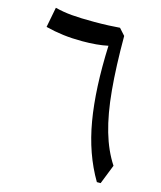

<svg xmlns="http://www.w3.org/2000/svg" viewBox="-114 -851 784 934"><g transform="rotate(15 277.5 -384.0)"><path d="M407.2 -721.2Q407.2 -566.4 418 -450Q428.7 -333.5 453.6 -247.6Q478.5 -161.6 520.5 -97.7L481.9 0H462.9Q390.6 -122.1 363.8 -280Q336.9 -438 345.7 -655.3Q292 -643.6 215.3 -643.6Q164.6 -643.6 119.9 -649.2Q75.2 -654.8 31.2 -666L50.8 -767.6Q90.8 -757.3 134.5 -753.4Q178.2 -749.5 249 -749.5Q288.6 -749.5 321.5 -751Q354.5 -752.4 377.4 -754.4Z"/></g></svg>

Font: Pinar-DS1-FD Medium
Style: Regular
Weight: 500
Designer: Amin Abedi
Version: Version 3.000